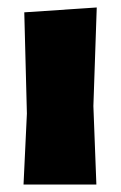

<svg xmlns="http://www.w3.org/2000/svg" viewBox="-20 -494 324 514"><path d="M52 -190 43 0H238L230 -210L239 -474L45 -461Z"/></svg>

Font: Luna Sans Black
Style: Regular
Weight: 900
Designer: Juan Pablo del Peral
Foundry: Huerta Tipografica
Version: Version 2.001; ttfautohint (v1.5)